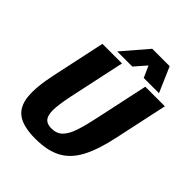

<svg xmlns="http://www.w3.org/2000/svg" viewBox="-237 -989 1131 1131"><g transform="rotate(45 329.0 -423.0)"><path d="M587 -336Q561 -212 521 -136Q481 -60 417 -26Q353 8 254 8Q155 8 105.5 -26Q56 -60 48 -136Q40 -212 67 -336L138 -667H301L230 -336Q213 -259 208.5 -206.5Q204 -154 219.5 -128Q235 -102 278 -102Q321 -102 347 -128Q373 -154 390.5 -206.5Q408 -259 424 -336L495 -667H658ZM231 -697 366 -854H511L579 -697H452L420 -769L357 -697Z"/></g></svg>

Font: Epunda Sans ExtraBold
Style: Italic
Weight: 800
Italic angle: -12.0243°
Designer: Simon Atzbach
Foundry: typofactur
Version: Version 2.204; ttfautohint (v1.8.4.7-5d5b)